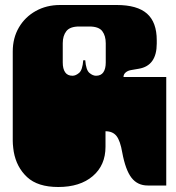

<svg xmlns="http://www.w3.org/2000/svg" viewBox="-20 -742 705 768"><path d="M213 6Q131 6 88.5 -33.5Q46 -73 35 -135Q34 -142 33 -149.5Q32 -157 31.5 -165Q31 -173 31 -178V-180Q31 -183 31 -186Q31 -189 31 -194Q31 -199 31 -209V-260Q31 -277 31 -281.5Q31 -286 31 -288Q31 -290 31 -296V-297Q31 -304 31 -305.5Q31 -307 31 -312.5Q31 -318 31 -334V-536Q31 -590 55.5 -632Q80 -674 123 -698Q166 -722 220 -722H447Q529 -722 568 -687.5Q607 -653 607 -581V-568Q607 -479 535 -467L506 -462Q492 -460 483 -452.5Q474 -445 474 -434H645V-334Q645 -318 645 -312.5Q645 -307 645 -305.5Q645 -304 645 -297V-296Q645 -290 645 -288Q645 -286 645 -281.5Q645 -277 645 -260V-209Q645 -193 645 -187.5Q645 -182 645 -180.5Q645 -179 645 -172V-171Q645 -165 645 -163Q645 -161 645 -156.5Q645 -152 645 -135V0H571Q530 0 506 -31Q482 -62 469 -132Q461 -179 446 -198Q431 -217 402 -217V-155Q402 -81 351 -37.5Q300 6 213 6ZM270 -439Q283 -439 296.5 -450.5Q310 -462 313 -501H321Q324 -462 337.5 -450.5Q351 -439 364 -439Q384 -439 393.5 -453Q403 -467 403 -492V-569Q403 -599 389 -617.5Q375 -636 337 -636H297Q260 -636 245.5 -617.5Q231 -599 231 -569V-492Q231 -467 240.5 -453Q250 -439 270 -439Z"/></svg>

Font: Danfo
Style: Regular
Weight: 400
Designer: Seyi Olusanya, David Udoh, Eyiyemi Adegbite, Mirko Velimirović
Version: Version 1.000